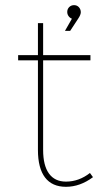

<svg xmlns="http://www.w3.org/2000/svg" viewBox="-20 -719 402 739"><path d="M256.8 -647Q249 -649.9 243.9 -657Q238.8 -664.1 238.8 -672.9Q238.8 -684.1 246.3 -691.7Q253.9 -699.2 265.1 -699.2Q276.4 -699.2 283.7 -691.2Q291 -683.1 291 -671.9Q291 -662.1 280.8 -647L250 -600.1H230ZM233.9 0Q180.7 0 153.3 -35.9Q126 -71.8 126 -142.1V-486.8H49.8V-506.8H126V-629.9H146V-506.8H328.1V-486.8H146V-142.1Q146 -82 168.5 -51Q190.9 -20 233.9 -20Q283.7 -20 326.2 -53.2L337.9 -37.1Q288.1 0 233.9 0Z"/></svg>

Font: Montserrat
Style: Thin
Weight: 250
Designer: Julieta Ulanovsky
Foundry: Julieta Ulanovsky
Version: Version 1.000;PS 002.000;hotconv 1.0.70;makeotf.lib2.5.58329